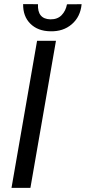

<svg xmlns="http://www.w3.org/2000/svg" viewBox="-20 -908 415 928"><path d="M35.6 0ZM127 0H35.6L159.2 -710.9H250.5ZM374.5 -887.7Q368.7 -826.7 326.9 -790.8Q285.2 -754.9 222.7 -756.8Q162.6 -757.8 126.7 -793.5Q90.8 -829.1 91.8 -888.2L163.6 -887.7Q160.2 -816.4 223.1 -814.5Q257.8 -814 277.8 -834.7Q297.9 -855.5 303.7 -887.2Z"/></svg>

Font: Roboto
Style: Italic
Weight: 400
Italic angle: -12°
Designer: Google
Version: Version 2.134; 2016; ttfautohint (v1.6)